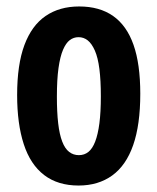

<svg xmlns="http://www.w3.org/2000/svg" viewBox="-20 -561 487 594"><path d="M223 13Q159 13 116.5 -19.5Q74 -52 53.5 -115Q33 -178 33 -267Q33 -361 55.5 -421.5Q78 -482 121 -511.5Q164 -541 225 -541Q288 -541 330 -511.5Q372 -482 393 -422.5Q414 -363 414 -271Q414 -175 392 -112Q370 -49 327 -18Q284 13 223 13ZM224 -81Q241 -81 253.5 -91Q266 -101 274.5 -123Q283 -145 287.5 -179.5Q292 -214 292 -263Q292 -312 287.5 -347.5Q283 -383 273.5 -404.5Q264 -426 251.5 -436Q239 -446 223 -446Q208 -446 196 -437Q184 -428 175 -407Q166 -386 161 -350.5Q156 -315 156 -262Q156 -214 160 -179.5Q164 -145 172.5 -123Q181 -101 194 -91Q207 -81 224 -81Z"/></svg>

Font: Bricolage Grotesque Condensed SemiBold
Style: Regular
Weight: 600
Width: 3
Designer: Mathieu Triay
Foundry: Atelier Triay
Version: Version 1.000;gftools[0.9.30]